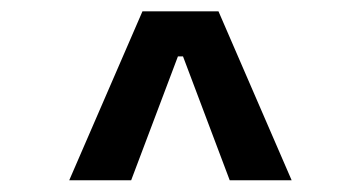

<svg xmlns="http://www.w3.org/2000/svg" viewBox="-20 -713 626 333"><path d="M100.1 -400.4 227.1 -693.4H358.9L485.8 -400.4H378.4L297.4 -615.2H288.6L207.5 -400.4Z"/></svg>

Font: CaskaydiaCove NFP
Style: Regular
Weight: 400
Designer: Aaron Bell
Foundry: Saja Typeworks
Version: Version 2111.001; VTT 6.35;Nerd Fonts 3.1.1